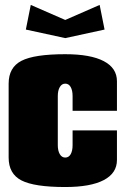

<svg xmlns="http://www.w3.org/2000/svg" viewBox="-20 -750 510 780"><path d="M85 -629.9 105 -730 245.1 -668.9 384.8 -730 404.8 -629.9 245.1 -595.2ZM455.1 -299.8H274.9V-359.9Q274.9 -382.8 267.1 -396.5Q259.3 -410.2 245.1 -410.2Q231 -410.2 222.9 -396.2Q214.8 -382.3 214.8 -359.9V-160.2Q214.8 -137.7 222.9 -123.8Q231 -109.9 245.1 -109.9Q259.3 -109.9 267.1 -123.5Q274.9 -137.2 274.9 -160.2V-220.2H455.1V-100.1Q455.1 -46.4 401.4 -18.3Q347.7 9.8 245.1 9.8Q119.1 9.8 67.1 -17.1Q15.1 -43.9 15.1 -109.9V-410.2Q15.1 -476.1 67.1 -502.9Q119.1 -529.8 245.1 -529.8Q347.7 -529.8 401.4 -501.7Q455.1 -473.6 455.1 -419.9Z"/></svg>

Font: Mikodacs
Style: Regular
Weight: 400
Designer: gluk (gluksza@wp.pl)
Foundry: gluk (gluksza@wp.pl)
Version: Version 0.28